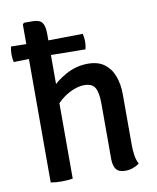

<svg xmlns="http://www.w3.org/2000/svg" viewBox="-83 -801 713 872"><g transform="rotate(-10 273.0 -365.0)"><path d="M341.5 -639.5Q344 -629.5 345 -621.5Q346 -613.5 346 -604.5Q346 -594 345 -585.8Q344 -577.5 341.5 -568L143 -570.5L10.5 -568Q8.5 -577.5 7.5 -585.8Q6.5 -594 6.5 -604.5Q6.5 -613.5 7.5 -621.5Q8.5 -629.5 10.5 -639.5L144 -637ZM182.5 0Q161.5 4 131 4Q103.5 4 81 0V-729L87.5 -735.5H126.5Q159 -735.5 170.8 -719.8Q182.5 -704 182.5 -669.5ZM473 -105.5Q473 -79.5 476.5 -56.2Q480 -33 489.5 -15.5Q478 -6 460.8 0.2Q443.5 6.5 424.5 6.5Q394.5 6.5 382.2 -10Q370 -26.5 370 -59V-313Q370 -363 357 -386Q344 -409 307.5 -409Q282.5 -409 253.2 -396.8Q224 -384.5 198 -362.5Q172 -340.5 156 -310.5V-410Q189.5 -448.5 238 -475.2Q286.5 -502 340.5 -502Q387.5 -502 416.5 -480.2Q445.5 -458.5 459.2 -421.2Q473 -384 473 -338Z"/></g></svg>

Font: Signika
Style: Regular
Weight: 400
Designer: Anna Giedry
Foundry: Anna Giedry
Version: Version 2.001